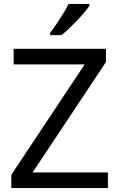

<svg xmlns="http://www.w3.org/2000/svg" viewBox="-20 -964 612 984"><path d="M533 0H38V-68L414 -634H50V-714H523V-646L147 -80H533ZM438 -934Q429 -920 412 -900Q395 -880 374.5 -858.5Q354 -837 333.5 -817.5Q313 -798 295 -784H237V-796Q252 -815 269.5 -841Q287 -867 304 -894.5Q321 -922 332 -944H438Z"/></svg>

Font: Noto Sans Tamil
Style: Regular
Weight: 400
Designer: Jelle Bosma - Monotype Design Team
Foundry: Monotype Imaging Inc.
Version: Version 2.003